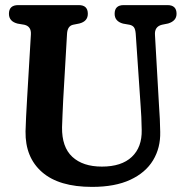

<svg xmlns="http://www.w3.org/2000/svg" viewBox="-20 -720 724 752"><path d="M531 -302.5 511.5 -588.5Q510 -606 504.5 -613.2Q499 -620.5 487.5 -623L462 -627.5Q429 -636.5 429 -666Q429 -700 464.5 -700H636Q671.5 -700 671.5 -666Q671.5 -638 638.5 -628L614 -623Q584.5 -615.5 587 -583L603 -303Q605 -278 606 -253.8Q607 -229.5 607.5 -203.5Q609 -141 579.5 -92.2Q550 -43.5 490.2 -15.8Q430.5 12 340.5 12Q211 12 144.8 -45.8Q78.5 -103.5 80 -205.5Q80.5 -227 82.2 -262.5Q84 -298 86 -331.5L101 -585Q103 -616.5 75.5 -623L49 -627.5Q15 -636 15 -666Q15 -700 51.5 -700H288.5Q324 -700 324 -666Q324 -636.5 291 -628L266 -623Q244 -618 242.5 -587L227.5 -328.5Q225.5 -295.5 224.8 -269Q224 -242.5 223 -221.5Q222 -144 263.2 -105.8Q304.5 -67.5 379 -67.5Q456 -67.5 496.2 -105.5Q536.5 -143.5 535 -211Q534.5 -241.5 533.5 -261.8Q532.5 -282 531 -302.5Z"/></svg>

Font: Fraunces 144pt S100 SemiBold
Style: Regular
Weight: 600
Version: Version 1.000; ttfautohint (v1.8.3)